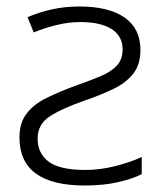

<svg xmlns="http://www.w3.org/2000/svg" viewBox="-20 -562 509 592"><path d="M225 -542Q315 -542 364 -508Q413 -474 413 -408Q413 -363 391 -335Q369 -307 331 -288.5Q293 -270 244 -253Q169 -227 132.5 -202.5Q96 -178 96 -135Q96 -89 130 -63.5Q164 -38 243 -38Q289 -38 336 -50Q383 -62 417 -78V-25Q387 -10 342.5 0Q298 10 242 10Q40 10 40 -138Q40 -184 62.5 -212.5Q85 -241 123.5 -260Q162 -279 211 -297Q257 -313 290 -327Q323 -341 340.5 -360Q358 -379 358 -410Q358 -451 324 -472.5Q290 -494 227 -494Q191 -494 153 -484.5Q115 -475 84 -462L65 -509Q99 -524 139.5 -533Q180 -542 225 -542Z"/></svg>

Font: Noto Sans Light
Style: Regular
Weight: 300
Designer: Monotype Design Team
Foundry: Monotype Imaging Inc.
Version: Version 2.007